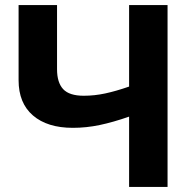

<svg xmlns="http://www.w3.org/2000/svg" viewBox="-20 -734 768 754"><path d="M638 0H487V-276Q424 -254 371.5 -243Q319 -232 266 -232Q166 -232 109.5 -280.5Q53 -329 53 -419V-714H204V-462Q204 -410 228 -384Q252 -358 309 -358Q351 -358 393 -367Q435 -376 487 -394V-714H638Z"/></svg>

Font: Noto IKEA Latin
Style: Bold
Weight: 700
Designer: Monotype Design Team
Foundry: Monotype Imaging Inc.
Version: Version 1.0